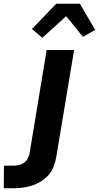

<svg xmlns="http://www.w3.org/2000/svg" viewBox="-141 -786 526 1021"><path d="M-71 215H-121L-120 95H-70Q-56 95 -41.5 92Q-27 89 -14.5 80.5Q-2 72 5.5 58.5Q13 45 16 31L107 -520H253L158 50Q154 75 144.5 99.5Q135 124 117.5 144Q100 164 77 178.5Q54 193 29 201Q4 209 -21 212Q-46 215 -71 215ZM84 -585 29 -632 158 -766H284L365 -627L300 -590L211 -700Z"/></svg>

Font: Iosevka Aile Heavy
Style: Italic
Weight: 900
Italic angle: -9°
Designer: Belleve Invis
Foundry: Belleve Invis
Version: Version 31.1.0; ttfautohint (v1.8.4)